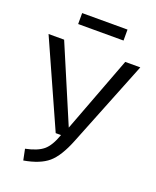

<svg xmlns="http://www.w3.org/2000/svg" viewBox="-158 -950 855 1054"><g transform="rotate(20 269.0 -423.5)"><path d="M401 -795H136V-859H401ZM538 -688 338 -187Q298 -86 250 -45Q202 -4 109 12L96 -52Q165 -66 198.5 -94Q232 -122 256 -190H225L2 -688H93L282 -243L450 -688Z"/></g></svg>

Font: FiraGO Book
Style: Regular
Weight: 350
Designer: bBox Type
Foundry: bBox Type GmbH
Version: Version 1.001;PS 001.001;hotconv 1.0.88;makeotf.lib2.5.64775